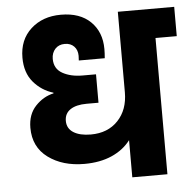

<svg xmlns="http://www.w3.org/2000/svg" viewBox="-53 -802 862 855"><g transform="rotate(-5 378.0 -374.5)"><path d="M756 -609H661V0H504V-166Q472 -124 419.5 -101Q367 -78 297 -78Q200 -78 135.5 -125.5Q71 -173 71 -259Q71 -319 106 -356Q141 -393 187 -403V-406Q134 -422 98.5 -464Q63 -506 63 -573Q63 -653 115.5 -701Q168 -749 250 -749Q335 -749 382.5 -702.5Q430 -656 430 -580Q430 -561 428 -539H312L313 -560Q313 -586 297.5 -602Q282 -618 256 -618Q229 -618 213 -600.5Q197 -583 197 -556Q197 -512 233.5 -491.5Q270 -471 323 -471H383V-344H330Q283 -344 257 -326.5Q231 -309 231 -276Q231 -242 259.5 -224Q288 -206 337 -206Q413 -206 458.5 -254Q504 -302 504 -380V-740H756Z"/></g></svg>

Font: Poppins A&M
Style: Bold-A&M
Weight: 700
Designer: Ninad Kale (Devanagari), Jonny Pinhorn (Latin)
Foundry: Indian Type Foundry
Version: 4.004